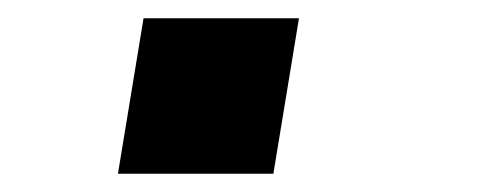

<svg xmlns="http://www.w3.org/2000/svg" viewBox="-20 -190 540 210"><path d="M109 0 137 -170H307L279 0Z"/></svg>

Font: Iosevka SS04
Style: Bold Italic
Weight: 700
Italic angle: -9°
Monospace: yes
Designer: Belleve Invis
Foundry: Belleve Invis
Version: Version 19.0.0; ttfautohint (v1.8.4)